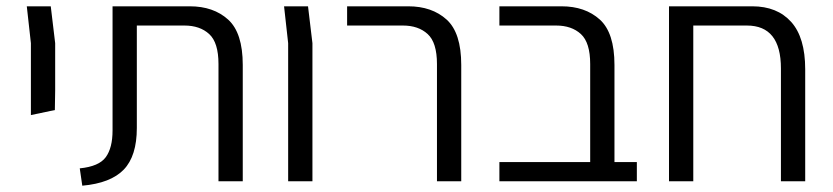

<svg xmlns="http://www.w3.org/2000/svg" viewBox="-20 -575 2642 609"><path d="M78 -210V-438L65 -555H141L155 -438V-289L154 -226Z M241 14 233 -41Q294 -47 315.5 -76.5Q337 -106 337 -161V-555H582Q657 -555 703.5 -513Q750 -471 750 -369V0H673V-372Q673 -440 643.5 -467Q614 -494 565 -494H414V-169Q414 -80 372.5 -37Q331 6 241 14Z M894 0V-438L881 -555H957L971 -438V0Z M1366 0V-372Q1366 -440 1336.5 -467Q1307 -494 1258 -494H1081V-555H1275Q1350 -555 1396.5 -513Q1443 -471 1443 -369V0Z M1564 0V-61H1852V-372Q1852 -440 1822.5 -467Q1793 -494 1744 -494H1564V-555H1761Q1836 -555 1882.5 -513Q1929 -471 1929 -369V-61H2000V0Z M2102 0V-555H2366Q2445 -555 2489.5 -505.5Q2534 -456 2534 -355V0H2457V-358Q2457 -494 2349 -494H2179V0Z"/></svg>

Font: Assistant
Style: Regular
Weight: 400
Designer: Hebrew By Ben Nathan, Latin by Paul Hunt
Version: Version 3.000